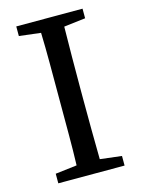

<svg xmlns="http://www.w3.org/2000/svg" viewBox="-105 -731 581 792"><g transform="rotate(-15 185.5 -335.0)"><path d="M44 -629V-670H327V-629L235 -618Q234 -554 233.5 -489Q233 -424 233 -359V-310Q233 -246 233.5 -181.5Q234 -117 235 -52L327 -41V0H44V-41L136 -52Q138 -115 138 -180Q138 -245 138 -310V-359Q138 -424 138 -489Q138 -554 136 -618Z"/></g></svg>

Font: Source Serif 4
Style: Regular
Weight: 400
Designer: Frank Grießhammer
Foundry: Adobe
Version: Version 4.005;hotconv 1.1.0;makeotfexe 2.6.0